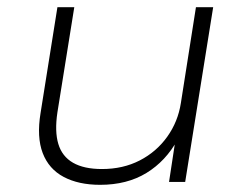

<svg xmlns="http://www.w3.org/2000/svg" viewBox="-20 -507 677 535"><path d="M259 8Q199 8 157.5 -14Q116 -36 99 -80.5Q82 -125 93 -192L140 -487H187L140 -194Q132 -141 142.5 -106Q153 -71 183.5 -53.5Q214 -36 264 -36Q323 -36 369.5 -60Q416 -84 446 -126Q476 -168 484 -220L526 -487H574L496 0H451L469 -118H475Q442 -58 388 -25Q334 8 259 8Z"/></svg>

Font: Nunito Sans 10pt SemiExpanded ExtraLight
Style: Italic
Weight: 250
Width: 6
Italic angle: -9°
Designer: Vernon Adams
Foundry: Vernon Adams
Version: Version 3.101;gftools[0.9.27]